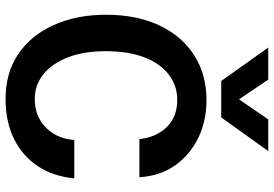

<svg xmlns="http://www.w3.org/2000/svg" viewBox="-167 -805 984 690"><g transform="rotate(90 325.0 -460.0)"><path d="M335 12Q242 12 174.5 -33.5Q107 -79 70 -161Q33 -243 33 -349Q33 -459 71 -540Q109 -621 178 -665.5Q247 -710 340 -710Q414 -710 474.5 -681Q535 -652 573.5 -598.5Q612 -545 617 -469H480Q473 -531 436 -568Q399 -605 339 -605Q288 -605 248 -574.5Q208 -544 186 -486.5Q164 -429 164 -349Q164 -268 186.5 -211Q209 -154 247.5 -123.5Q286 -93 335 -93Q377 -93 408.5 -110.5Q440 -128 460 -160Q480 -192 483 -235H621Q614 -160 577.5 -104.5Q541 -49 479.5 -18.5Q418 12 335 12ZM151 -932H266L337 -827L409 -932H523L402 -763H271Z"/></g></svg>

Font: Azeret Mono Thin Medium
Style: Regular
Weight: 500
Version: Version 1.002